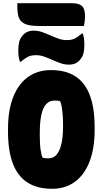

<svg xmlns="http://www.w3.org/2000/svg" viewBox="-20 -1157 640 1197"><path d="M298 -720Q391 -720 451 -680.5Q511 -641 540.5 -562Q570 -483 570 -365V-346Q570 -232 538.5 -150Q507 -68 447.5 -24Q388 20 305 20Q211 20 150 -20Q89 -60 59.5 -139Q30 -218 30 -335V-354Q30 -469 62 -551Q94 -633 154 -676.5Q214 -720 298 -720ZM228 -317Q228 -257 233 -223.5Q238 -190 246 -173Q256 -171 264.5 -170.5Q273 -170 283 -170Q312 -170 332 -192Q352 -214 362.5 -258.5Q373 -303 373 -369V-382Q373 -417 370.5 -444.5Q368 -472 364.5 -492.5Q361 -513 355 -526Q346 -529 338.5 -529.5Q331 -530 319 -530Q289 -530 268.5 -508.5Q248 -487 238 -442Q228 -397 228 -326ZM396 -907Q426 -907 445.5 -916.5Q465 -926 490 -948H496Q501 -934 503.5 -916Q506 -898 506 -878Q506 -846 500.5 -825Q495 -804 483 -790Q471 -772 452.5 -763Q434 -754 410 -754Q383 -754 357.5 -763Q332 -772 306.5 -783.5Q281 -795 255.5 -804Q230 -813 204 -813Q174 -813 155 -803.5Q136 -794 110 -772H104Q99 -787 96.5 -804.5Q94 -822 94 -842Q94 -873 99.5 -895Q105 -917 117 -930Q129 -948 148 -957Q167 -966 190 -966Q217 -966 242.5 -957Q268 -948 293.5 -936.5Q319 -925 344.5 -916Q370 -907 396 -907ZM88 -1137H430Q472 -1137 491 -1119.5Q510 -1102 510 -1058Q510 -1035 507.5 -1020.5Q505 -1006 503 -995H221Q162 -995 133.5 -1009Q105 -1023 96.5 -1050Q88 -1077 88 -1116Q88 -1121 88 -1127Q88 -1133 88 -1137Z"/></svg>

Font: Recursive Monospace Casual Black
Style: Regular
Weight: 900
Version: Version 1.047